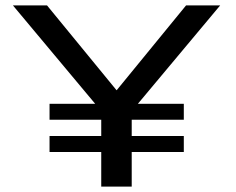

<svg xmlns="http://www.w3.org/2000/svg" viewBox="-20 -695 880 715"><path d="M164.5 -249H664.5V-308.5H164.5ZM164.5 -129H664.5V-188.5H164.5ZM357 0H470.5V-281L800 -675H673L414.5 -359H414L155 -675H28L357 -281.5Z"/></svg>

Font: Anybody Expanded
Style: Regular
Weight: 400
Width: 7
Version: Version 1.113;gftools[0.9.25]